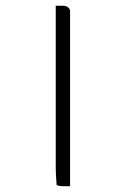

<svg xmlns="http://www.w3.org/2000/svg" viewBox="-20 -565 438 670"><path d="M199 -544.9Q218.4 -544.9 224.5 -529.6V84.7H200Q185.7 84.7 177.6 80.6Q174.5 40.8 174.5 22.4V-544.9Z"/></svg>

Font: Suravaram
Style: Regular
Weight: 400
Designer: Purushoth Kumar Guthula
Foundry: SiliconAndhra, USA.
Version: Version 1.0.4; ttfautohint (v1.2.42-39fb)